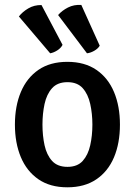

<svg xmlns="http://www.w3.org/2000/svg" viewBox="-20 -765 560 798"><path d="M478.5 -247Q478.5 -170 453.8 -111.2Q429 -52.5 380.2 -19.5Q331.5 13.5 260 13.5Q188 13.5 139.5 -20Q91 -53.5 66.5 -112.2Q42 -171 42 -247Q42 -324 66.8 -382.8Q91.5 -441.5 140 -474.8Q188.5 -508 260 -508Q332 -508 380.8 -474.5Q429.5 -441 454 -382.2Q478.5 -323.5 478.5 -247ZM156.5 -247Q156.5 -201.5 165.2 -161.2Q174 -121 196.5 -96.2Q219 -71.5 260.5 -71.5Q301.5 -71.5 323.8 -96.2Q346 -121 355 -161.2Q364 -201.5 364 -247Q364 -292.5 355 -333Q346 -373.5 323.8 -398.5Q301.5 -423.5 260.5 -423.5Q219 -423.5 196.5 -398.5Q174 -373.5 165.2 -333Q156.5 -292.5 156.5 -247ZM152.5 -744 240 -578.5Q233 -565 218 -555.5Q203 -546 188.5 -543.5L58.5 -696.5Q73.5 -716 97.8 -730.2Q122 -744.5 152.5 -744ZM318 -744.5 394.5 -575Q387 -562.5 371.5 -553.8Q356 -545 341.5 -543.5L221.5 -702.5Q237.5 -721 262.5 -733.8Q287.5 -746.5 318 -744.5Z"/></svg>

Font: Signika Negative Medium
Style: Regular
Weight: 500
Designer: Anna Giedry
Foundry: Anna Giedry
Version: Version 2.001